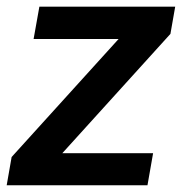

<svg xmlns="http://www.w3.org/2000/svg" viewBox="-32 -548 545 568"><path d="M152.3 -94.7H420.9L404.3 0H-12.2L2.4 -83.5L318.8 -432.6H67.4L84.5 -528.3H486.3L472.2 -447.8Z"/></svg>

Font: TypoPRO Roboto
Style: Italic
Weight: 500
Italic angle: -12°
Designer: Google
Version: Version 2.136; 2016